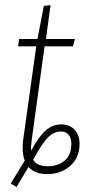

<svg xmlns="http://www.w3.org/2000/svg" viewBox="-20 -673 332 753"><path d="M220.2 -185.1Q252.9 -185.1 272.5 -164.3Q292 -143.6 292 -108.9Q292 -54.7 255.4 -22.5Q218.8 9.8 165 9.8Q116.7 9.8 91.8 -18.1L44.9 60.1L22 46.9L77.1 -43Q64.9 -74.2 70.8 -124L122.1 -491.2H50.8L55.2 -520H127L151.9 -649.9L178.2 -652.8L160.2 -520H273.9L266.1 -491.2H154.8L104 -121.1Q100.6 -96.2 102.1 -82Q130.9 -136.2 158.4 -160.6Q186 -185.1 220.2 -185.1ZM168 -21Q207 -21 233.4 -43Q259.8 -64.9 259.8 -108.9Q259.8 -131.8 249 -144.5Q238.3 -157.2 219.2 -157.2Q191.9 -157.2 168.9 -134.8Q146 -112.3 109.9 -46.9Q124 -21 168 -21Z"/></svg>

Font: Fira Sans Compressed UltraLight
Style: Italic
Weight: 200
Width: 3
Italic angle: -8°
Designer: Carrois Corporate & Edenspiekermann AG
Foundry: Carrois Corporate GbR & Edenspiekermann AG
Version: Version 4.203;PS 004.203;hotconv 1.0.88;makeotf.lib2.5.64775